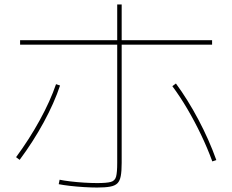

<svg xmlns="http://www.w3.org/2000/svg" viewBox="-20 -830 1040 860"><path d="M415 10Q389 10 356 8Q323 6 293 2.5Q263 -1 243 -5L247 -25Q266 -21 295 -17.5Q324 -14 356.5 -12Q389 -10 415 -10Q457 -10 476 -15Q495 -20 500 -39Q505 -58 505 -100V-810H525V-100Q525 -64 521 -42Q517 -20 506 -9Q495 2 473 6Q451 10 415 10ZM52 -126Q111 -206 158 -291.5Q205 -377 231 -453L249 -447Q223 -369 176 -282.5Q129 -196 68 -114ZM931 -107Q909 -167 880.5 -226.5Q852 -286 819.5 -341.5Q787 -397 752 -444L768 -456Q821 -384 868.5 -294.5Q916 -205 949 -113ZM70 -630V-650H930V-630Z"/></svg>

Font: M PLUS 1 Thin Thin
Style: Regular
Weight: 250
Version: Version 1.001